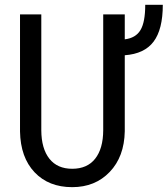

<svg xmlns="http://www.w3.org/2000/svg" viewBox="-20 -771 699 801"><path d="M500.5 -710.9V-606.9Q545.9 -612.3 565.9 -645.3Q585.9 -678.2 585.9 -751H659.2Q659.2 -648.4 620.8 -597.4Q582.5 -546.4 500.5 -540.5V-223.1Q498.5 -117.2 437.7 -53.7Q377 9.8 281.2 9.8Q183.1 9.8 124.3 -52.2Q65.4 -114.3 63.5 -222.7V-710.9H152.3V-227.1Q152.8 -150.9 186 -108.9Q219.2 -66.9 281.2 -66.9Q343.8 -66.9 377 -108.9Q410.2 -150.9 410.6 -227.5V-710.9Z"/></svg>

Font: Roboto Condensed
Style: Regular
Weight: 400
Designer: Google
Version: Version 2.001047; 2015